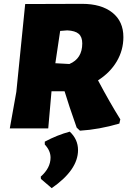

<svg xmlns="http://www.w3.org/2000/svg" viewBox="-20 -668 670 999"><path d="M407 -648Q507 -648 564.5 -602.5Q622 -557 622 -475Q622 -407 587.5 -348.5Q553 -290 490 -250Q551 -135 606 -47L601 -25Q495 6 396 12L379 -4Q337 -123 316 -193H248L231 0H31L65 -190L111 -647ZM330 -510 293 -507 268 -339 341 -335Q408 -363 408 -442Q408 -476 389.5 -492Q371 -508 330 -510ZM343 17Q386 57 386 113Q386 216 249 311L193 263L192 251Q243 206 243 152Q243 116 213 84V69Q279 34 343 17Z"/></svg>

Font: Alegreya Sans SC Black
Style: Italic
Weight: 900
Italic angle: -7°
Designer: Juan Pablo del Peral
Foundry: Huerta Tipografica
Version: Version 2.007